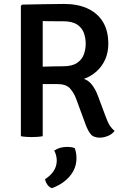

<svg xmlns="http://www.w3.org/2000/svg" viewBox="-20 -708 642 998"><path d="M543 -480.5Q543 -434 526 -397.2Q509 -360.5 480 -335.2Q451 -310 416 -298Q441.5 -289.5 459.2 -265.8Q477 -242 488 -212.5L530 -100Q540.5 -71 551 -55Q561.5 -39 575.5 -27.5Q564.5 -11.5 542.2 -2Q520 7.5 498.5 7.5Q466.5 7.5 451.8 -10.2Q437 -28 424.5 -62L376.5 -192.5Q364.5 -225.5 344 -248.2Q323.5 -271 277.5 -271H155.5V-359.5Q177 -360.5 205.8 -361.5Q234.5 -362.5 261.8 -363Q289 -363.5 307.5 -363.5Q354.5 -363.5 380.2 -380.8Q406 -398 415.8 -425Q425.5 -452 425.5 -480.5Q425.5 -510.5 415.8 -537.2Q406 -564 380.2 -580.8Q354.5 -597.5 307.5 -597.5Q293.5 -597.5 275.2 -597.5Q257 -597.5 237.8 -597.8Q218.5 -598 202 -598.5V0Q188.5 2.5 173.2 3.5Q158 4.5 144.5 4.5Q133 4.5 117.2 3.5Q101.5 2.5 88.5 0V-677.5L95 -684Q153 -685 207.5 -686.2Q262 -687.5 314 -687.5Q383.5 -687.5 435 -664Q486.5 -640.5 514.8 -594.5Q543 -548.5 543 -480.5ZM368 61.5Q372 70 374.8 85Q377.5 100 377.5 114Q377.5 166.5 343 207.5Q308.5 248.5 250 270Q236 265.5 226.8 252.5Q217.5 239.5 214 223.5Q275 184 275 126.5Q275 113.5 271.5 99.8Q268 86 262 74.5Q290 55.5 330 55.5Q350 55.5 368 61.5Z"/></svg>

Font: Signika Negative Light Medium
Style: Regular
Weight: 500
Version: Version 2.001